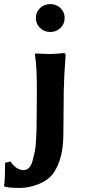

<svg xmlns="http://www.w3.org/2000/svg" viewBox="-55 -696 425 948"><path d="M142.6 -558.1Q122.1 -578.1 122.1 -607.2Q122.1 -636.2 142.6 -656Q163.1 -675.8 193.1 -675.8Q223.1 -675.8 243.7 -656Q264.2 -636.2 264.2 -607.2Q264.2 -578.1 243.7 -558.1Q223.1 -538.1 193.1 -538.1Q163.1 -538.1 142.6 -558.1ZM127 -234.9Q127.9 -368.7 117.2 -428.2L120.1 -432.1Q125 -432.1 150.4 -430.7Q175.8 -429.2 190.9 -429.2Q215.8 -429.2 259.8 -434.1Q268.6 -434.1 269 -423.8Q261.2 -322.8 259.8 -246.1L257.8 -28.8Q256.8 90.3 209 158.2Q185.1 192.4 137.5 212.2Q89.8 231.9 43.9 231.9Q-20 231.9 -34.2 224.1L-35.2 221.2Q-30.3 203.1 -29.8 107.9L-2.9 101.1Q5.9 117.2 23.9 130.6Q42 144 61 144Q76.2 144 87.6 133.1Q99.1 122.1 105.5 99.1Q111.8 76.2 116.5 54.2Q121.1 32.2 123 -2.9Q125 -38.1 125.5 -59.6Q126 -81.1 126 -116.2Z"/></svg>

Font: Linux Biolinum
Style: Bold
Weight: 700
Designer: Philipp H. Poll
Foundry: Philipp H. Poll
Version: Version 1.3.2 ; ttfautohint (v0.9)